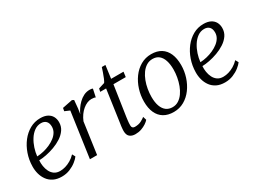

<svg xmlns="http://www.w3.org/2000/svg" viewBox="-51 -1228 2347 1780"><g transform="rotate(-30 1122.5 -338.0)"><path d="M431.5 -90Q417.5 -70 388 -46.5Q358.5 -23 318.5 -6.5Q278.5 10 231.5 10Q180 10 143.2 -8.2Q106.5 -26.5 83.5 -58Q60.5 -89.5 50 -128.5Q39.5 -167.5 40.5 -209Q41.5 -278 63.5 -341.2Q85.5 -404.5 123.8 -453.8Q162 -503 213.2 -531.8Q264.5 -560.5 325 -560.5Q370.5 -560.5 400.2 -545Q430 -529.5 444.8 -502.8Q459.5 -476 459.5 -442Q459.5 -397 435.8 -362.2Q412 -327.5 373.2 -302.2Q334.5 -277 289.2 -260.5Q244 -244 200 -235.5Q156 -227 123 -226.5Q120.5 -196.5 125.5 -164.5Q130.5 -132.5 144.2 -105Q158 -77.5 182.2 -60.5Q206.5 -43.5 243.5 -43.5Q271 -43.5 300.2 -52Q329.5 -60.5 358.8 -77.8Q388 -95 414 -122ZM308.5 -517Q269 -517 236.8 -493.8Q204.5 -470.5 181 -433.2Q157.5 -396 143.2 -352.2Q129 -308.5 125 -267Q159.5 -268.5 195.5 -277Q231.5 -285.5 264.8 -300.5Q298 -315.5 324.2 -335.8Q350.5 -356 365.8 -382Q381 -408 381 -438.5Q381 -477 361.8 -497Q342.5 -517 308.5 -517Z M535 0 603.5 -482.5 551 -505 557 -537 664.5 -558.5 683 -549 675 -462 666.5 -406.5Q676 -430 693.8 -456.2Q711.5 -482.5 735.8 -506.2Q760 -530 789.8 -544.8Q819.5 -559.5 853 -559.5Q862 -559.5 871.8 -558.2Q881.5 -557 886.5 -553L868.5 -469Q862 -473 850.8 -475Q839.5 -477 824 -477Q801.5 -477 778 -467Q754.5 -457 732 -438.2Q709.5 -419.5 690.8 -393Q672 -366.5 659 -334.5L612 0Z M1023 -169.5Q1020.5 -150.5 1018.8 -136.8Q1017 -123 1016.2 -110.5Q1015.5 -98 1015.5 -83Q1015.5 -68 1023.5 -59.8Q1031.5 -51.5 1047 -51.5Q1087.5 -51.5 1115.5 -66Q1143.5 -80.5 1158.5 -93.5L1170 -56Q1158 -41.5 1135.2 -26.2Q1112.5 -11 1082.8 -0.5Q1053 10 1018 10Q980.5 10 958.2 -9Q936 -28 936 -70Q936 -77 936.5 -85.5Q937 -94 938 -104Q939 -114 940.2 -124.5Q941.5 -135 943.5 -145.5L993 -493.5H930L937 -526L1002.5 -546.5Q1011 -558 1021.5 -583.2Q1032 -608.5 1041.8 -636.8Q1051.5 -665 1058 -685.5H1096.5L1078 -547.5H1210.5L1203.5 -493.5H1071.5Z M1512.5 -560.5Q1575 -560.5 1617.8 -533.8Q1660.5 -507 1682.5 -456.5Q1704.5 -406 1704.5 -334.5Q1704.5 -270 1684.8 -208.5Q1665 -147 1628.8 -97.5Q1592.5 -48 1541.8 -19Q1491 10 1429.5 10Q1367.5 10 1324.2 -16Q1281 -42 1258.5 -91.5Q1236 -141 1236 -211Q1236 -277 1255.5 -339.2Q1275 -401.5 1311.5 -451.5Q1348 -501.5 1399.2 -531Q1450.5 -560.5 1512.5 -560.5ZM1501 -515.5Q1464.5 -515.5 1435.2 -497.2Q1406 -479 1384 -448.2Q1362 -417.5 1347.2 -378.5Q1332.5 -339.5 1325.2 -297.2Q1318 -255 1318 -214.5Q1318 -156 1332.5 -116Q1347 -76 1374.5 -55.2Q1402 -34.5 1442 -34.5Q1477.5 -34.5 1506.2 -52.8Q1535 -71 1556.8 -101.8Q1578.5 -132.5 1593 -171.2Q1607.5 -210 1615 -252Q1622.5 -294 1622.5 -334Q1622.5 -390 1609.2 -430.5Q1596 -471 1569.5 -493.2Q1543 -515.5 1501 -515.5Z M2178.5 -90Q2164.5 -70 2135 -46.5Q2105.5 -23 2065.5 -6.5Q2025.5 10 1978.5 10Q1927 10 1890.2 -8.2Q1853.5 -26.5 1830.5 -58Q1807.5 -89.5 1797 -128.5Q1786.5 -167.5 1787.5 -209Q1788.5 -278 1810.5 -341.2Q1832.5 -404.5 1870.8 -453.8Q1909 -503 1960.2 -531.8Q2011.5 -560.5 2072 -560.5Q2117.5 -560.5 2147.2 -545Q2177 -529.5 2191.8 -502.8Q2206.5 -476 2206.5 -442Q2206.5 -397 2182.8 -362.2Q2159 -327.5 2120.2 -302.2Q2081.5 -277 2036.2 -260.5Q1991 -244 1947 -235.5Q1903 -227 1870 -226.5Q1867.5 -196.5 1872.5 -164.5Q1877.5 -132.5 1891.2 -105Q1905 -77.5 1929.2 -60.5Q1953.5 -43.5 1990.5 -43.5Q2018 -43.5 2047.2 -52Q2076.5 -60.5 2105.8 -77.8Q2135 -95 2161 -122ZM2055.5 -517Q2016 -517 1983.8 -493.8Q1951.5 -470.5 1928 -433.2Q1904.5 -396 1890.2 -352.2Q1876 -308.5 1872 -267Q1906.5 -268.5 1942.5 -277Q1978.5 -285.5 2011.8 -300.5Q2045 -315.5 2071.2 -335.8Q2097.5 -356 2112.8 -382Q2128 -408 2128 -438.5Q2128 -477 2108.8 -497Q2089.5 -517 2055.5 -517Z"/></g></svg>

Font: Merriweather 36pt Light
Style: Italic
Weight: 300
Italic angle: -7.8°
Version: Version 2.101